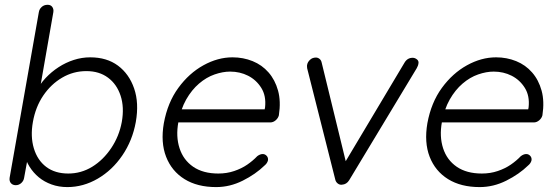

<svg xmlns="http://www.w3.org/2000/svg" viewBox="-20 -759 2293 789"><path d="M350.6 -523.4Q418.9 -523.4 464.8 -489.3Q510.7 -455.1 531.2 -395.5Q551.8 -335.9 538.1 -257.8Q524.4 -181.6 482.9 -120.6Q441.4 -59.6 381.8 -24.9Q322.3 9.8 256.8 9.8Q221.7 9.8 191.9 -1Q162.1 -11.7 139.6 -30.3Q117.2 -48.8 101.6 -73.7Q85.9 -98.6 79.1 -127.9L99.6 -140.6L79.1 -28.3Q77.1 -15.6 67.4 -6.8Q57.6 2 44.9 2Q32.2 2 24.9 -6.3Q17.6 -14.6 19.5 -28.3L139.6 -709Q141.6 -721.7 151.4 -730.5Q161.1 -739.3 175.8 -739.3Q188.5 -739.3 194.8 -730.5Q201.2 -721.7 199.2 -709L140.6 -374L127.9 -381.8Q143.6 -413.1 167.5 -438.5Q191.4 -463.9 220.7 -482.9Q250 -502 283.2 -512.7Q316.4 -523.4 350.6 -523.4ZM335 -466.8Q281.2 -466.8 235.4 -439.9Q189.5 -413.1 157.7 -366.2Q126 -319.3 115.2 -257.8Q104.5 -198.2 119.1 -149.4Q133.8 -100.6 169.9 -73.2Q206.1 -45.9 260.7 -45.9Q313.5 -45.9 358.9 -73.7Q404.3 -101.6 437 -150.4Q469.7 -199.2 480.5 -257.8Q491.2 -318.4 475.6 -365.7Q460 -413.1 423.8 -439.9Q387.7 -466.8 335 -466.8Z M868.2 9.8Q791 9.8 738.3 -22.9Q685.5 -55.7 662.6 -114.7Q639.6 -173.8 653.3 -252.9Q668.9 -337.9 712.9 -397.9Q756.8 -458 815.9 -490.7Q875 -523.4 935.5 -523.4Q979.5 -523.4 1018.1 -507.8Q1056.6 -492.2 1083.5 -461.4Q1110.4 -430.7 1122.6 -386.7Q1134.8 -342.8 1126 -285.2Q1123 -273.4 1112.8 -264.6Q1102.5 -255.9 1090.8 -255.9H689.5L687.5 -309.6H1081.1L1065.4 -297.9L1069.3 -318.4Q1074.2 -365.2 1053.7 -397.9Q1033.2 -430.7 999.5 -447.8Q965.8 -464.8 925.8 -464.8Q895.5 -464.8 861.8 -453.1Q828.1 -441.4 797.9 -415.5Q767.6 -389.6 745.1 -350.1Q722.7 -310.5 712.9 -256.8Q702.1 -198.2 717.8 -149.9Q733.4 -101.6 773.9 -73.7Q814.5 -45.9 877 -45.9Q912.1 -45.9 942.4 -56.2Q972.7 -66.4 996.1 -82.5Q1019.5 -98.6 1037.1 -117.2Q1048.8 -126 1059.6 -126Q1069.3 -126 1076.2 -118.2Q1083 -110.4 1081.1 -99.6Q1078.1 -87.9 1067.4 -79.1Q1030.3 -43 977.5 -16.6Q924.8 9.8 868.2 9.8Z M1278.3 -522.5Q1286.1 -522.5 1293 -517.1Q1299.8 -511.7 1301.8 -502L1403.3 -85.9L1389.6 -78.1L1642.6 -502Q1654.3 -521.5 1675.8 -521.5Q1685.5 -521.5 1693.8 -514.6Q1702.1 -507.8 1699.2 -496.1Q1698.2 -490.2 1696.3 -486.8Q1694.3 -483.4 1692.4 -478.5L1415 -18.6Q1404.3 -1 1384.8 0Q1376 1 1368.7 -4.4Q1361.3 -9.8 1358.4 -18.6L1242.2 -478.5Q1242.2 -480.5 1241.7 -484.9Q1241.2 -489.3 1242.2 -493.2Q1244.1 -503.9 1253.9 -513.2Q1263.7 -522.5 1278.3 -522.5Z M1951.2 9.8Q1874 9.8 1821.3 -22.9Q1768.6 -55.7 1745.6 -114.7Q1722.7 -173.8 1736.3 -252.9Q1752 -337.9 1795.9 -397.9Q1839.8 -458 1898.9 -490.7Q1958 -523.4 2018.6 -523.4Q2062.5 -523.4 2101.1 -507.8Q2139.6 -492.2 2166.5 -461.4Q2193.4 -430.7 2205.6 -386.7Q2217.8 -342.8 2209 -285.2Q2206.1 -273.4 2195.8 -264.6Q2185.5 -255.9 2173.8 -255.9H1772.5L1770.5 -309.6H2164.1L2148.4 -297.9L2152.3 -318.4Q2157.2 -365.2 2136.7 -397.9Q2116.2 -430.7 2082.5 -447.8Q2048.8 -464.8 2008.8 -464.8Q1978.5 -464.8 1944.8 -453.1Q1911.1 -441.4 1880.9 -415.5Q1850.6 -389.6 1828.1 -350.1Q1805.7 -310.5 1795.9 -256.8Q1785.2 -198.2 1800.8 -149.9Q1816.4 -101.6 1856.9 -73.7Q1897.5 -45.9 1960 -45.9Q1995.1 -45.9 2025.4 -56.2Q2055.7 -66.4 2079.1 -82.5Q2102.5 -98.6 2120.1 -117.2Q2131.8 -126 2142.6 -126Q2152.3 -126 2159.2 -118.2Q2166 -110.4 2164.1 -99.6Q2161.1 -87.9 2150.4 -79.1Q2113.3 -43 2060.5 -16.6Q2007.8 9.8 1951.2 9.8Z"/></svg>

Font: Quicksand
Style: Italic
Weight: 400
Designer: Andrew Paglinawan
Foundry: Andrew Paglinawan
Version: Version 3.006